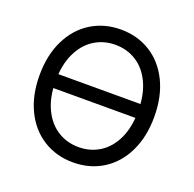

<svg xmlns="http://www.w3.org/2000/svg" viewBox="-130 -871 1026 1015"><g transform="rotate(20 382.5 -363.5)"><path d="M630.9 -324.2H130.9V-402.3H630.9ZM59.6 -363.3Q59.6 -476.6 101.1 -561.3Q142.6 -646 216.1 -691.7Q289.6 -737.3 382.8 -737.3Q476.1 -737.3 549.3 -691.7Q622.6 -646 663.8 -561.3Q705.1 -476.6 705.1 -363.3Q705.1 -250.5 663.8 -165.8Q622.6 -81.1 549.3 -35.6Q476.1 9.8 382.8 9.8Q289.6 9.8 216.1 -35.6Q142.6 -81.1 101.1 -165.8Q59.6 -250.5 59.6 -363.3ZM614.7 -363.3Q614.7 -454.1 584.5 -519.3Q554.2 -584.5 501.5 -617.9Q448.7 -651.4 382.8 -651.4Q316.4 -651.4 263.7 -617.7Q210.9 -584 180.4 -519Q149.9 -454.1 149.9 -363.3Q149.9 -272.9 180.4 -208.3Q210.9 -143.6 263.7 -109.9Q316.4 -76.2 382.8 -76.2Q448.7 -76.2 501.5 -109.6Q554.2 -143.1 584.5 -208Q614.7 -272.9 614.7 -363.3Z"/></g></svg>

Font: Inter RS Variable
Style: Regular
Weight: 400
Designer: Rasmus Andersson (customised by Maria Ramos and Noel Pretorius)
Foundry: rsms
Version: Version 3.001;Glyphs 3.2.3 (3260)